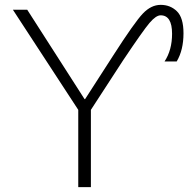

<svg xmlns="http://www.w3.org/2000/svg" viewBox="-20 -770 783 790"><path d="M330 -362 446 -542Q534 -679 568 -714.5Q602 -750 641 -750Q681 -750 708 -723.5Q735 -697 735 -633Q735 -564 707 -517H657Q688 -564 688 -631Q688 -707 641 -707Q622 -707 595.5 -676Q569 -645 486 -521L354 -318V0H302V-318L33 -730H92L328 -362Z"/></svg>

Font: Mplus 1p Light
Style: Regular
Weight: 300
Version: Version 1.061